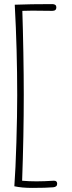

<svg xmlns="http://www.w3.org/2000/svg" viewBox="-20 -761 349 937"><path d="M50 148Q56 67 60 -66.5Q64 -200 64 -296Q64 -518 52 -738Q127 -741 235 -741Q255 -741 255 -725Q255 -708 235 -708L138 -709Q104 -709 89 -708Q92 -618 94 -504Q96 -390 96 -299Q96 -101 88 121Q121 124 158 124Q196 124 241 121H244Q259 121 259 136Q259 151 240 153Q206 156 137 156Q86 156 50 148Z"/></svg>

Font: Mali ExtraLight
Style: Regular
Weight: 275
Version: Version 1.000; ttfautohint (v1.6)